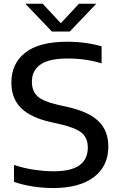

<svg xmlns="http://www.w3.org/2000/svg" viewBox="-20 -966 621 996"><path d="M256 9.5Q204 9.5 151.8 1.5Q99.5 -6.5 52.5 -22.5V-110.5Q102.5 -93.5 156.8 -85.5Q211 -77.5 257 -77.5Q350 -77.5 392.8 -109Q435.5 -140.5 435.5 -200.5Q435.5 -251 403 -277.5Q370.5 -304 291 -322L244 -332.5Q139 -356 89 -405.8Q39 -455.5 39 -537.5Q39 -636.5 111.2 -693Q183.5 -749.5 328 -749.5Q377 -749.5 423 -743.2Q469 -737 507 -725.5V-637.5Q425 -662.5 331 -662.5Q233 -662.5 189.2 -630.8Q145.5 -599 145.5 -542.5Q145.5 -493.5 174.5 -466.8Q203.5 -440 277 -423L324 -412.5Q439.5 -387.5 490.8 -337.5Q542 -287.5 542 -206Q542 -104 466.8 -47.2Q391.5 9.5 256 9.5ZM249 -802.5 111.5 -946.5H201.5L295.5 -845.5L389.5 -946.5H479.5L342 -802.5Z"/></svg>

Font: Encode Sans Semi Expanded Medium
Style: Regular
Weight: 500
Width: 6
Designer: Multiple Designers
Foundry: Impallari Type
Version: Version 3.000; ttfautohint (v1.8.3) -l 8 -r 50 -G 200 -x 14 